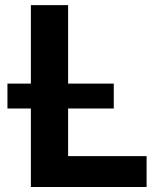

<svg xmlns="http://www.w3.org/2000/svg" viewBox="-20 -748 643 768"><path d="M103.5 0V-727.5H252.4V-123.5H566.4V0ZM9.8 -314V-413.6H435.1V-314Z"/></svg>

Font: Inter-Bold
Style: Bold
Weight: 700
Designer: Rasmus Andersson
Foundry: rsms
Version: Version 4.000;git-a52131595